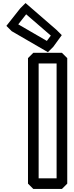

<svg xmlns="http://www.w3.org/2000/svg" viewBox="-20 -1207 484 1262"><path d="M352 -790V-35H234V-790ZM422 -825 387 -860H199L164 -825V0L199 35H387L422 0ZM152 -1113 314 -973 288 -938 100 -1047ZM148 -1187 113 -1152 22 -1037 57 -1002 295 -864 330 -899 386 -976 351 -1011Z"/></svg>

Font: Hussar Press
Style: Bold
Weight: 700
Foundry: Cannot Into Space Fonts
Version: Version 1.43